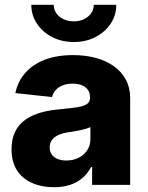

<svg xmlns="http://www.w3.org/2000/svg" viewBox="-20 -781 625 811"><path d="M208 9.8Q156.2 9.8 115.5 -8.1Q74.7 -25.9 51.8 -61.3Q28.8 -96.7 28.8 -150.4Q28.8 -195.3 44.7 -226.3Q60.5 -257.3 88.9 -276.6Q117.2 -295.9 153.6 -305.9Q189.9 -315.9 231.4 -319.3Q277.8 -323.7 306.2 -328.1Q334.5 -332.5 347.4 -341.8Q360.4 -351.1 360.4 -367.7V-369.6Q360.4 -388.2 351.6 -400.9Q342.8 -413.6 326.4 -420.7Q310.1 -427.7 286.6 -427.7Q263.2 -427.7 245.1 -420.7Q227.1 -413.6 215.6 -400.9Q204.1 -388.2 199.7 -371.1L44.9 -387.7Q54.7 -436 85.9 -472.2Q117.2 -508.3 168.2 -528.3Q219.2 -548.3 289.1 -548.3Q340.3 -548.3 384.5 -536.4Q428.7 -524.4 461.2 -501.2Q493.7 -478 511.7 -444.3Q529.8 -410.6 529.8 -366.7V0H369.1V-75.7H365.2Q350.1 -47.9 327.9 -28.8Q305.7 -9.8 275.9 0Q246.1 9.8 208 9.8ZM259.8 -103Q288.6 -103 311.5 -114.3Q334.5 -125.5 348.1 -145.8Q361.8 -166 361.8 -192.9V-244.1Q354.5 -240.7 343.8 -237.3Q333 -233.9 320.3 -231.2Q307.6 -228.5 294.2 -226.3Q280.8 -224.1 268.1 -222.2Q243.7 -218.8 226.1 -210.4Q208.5 -202.1 199.2 -189.2Q189.9 -176.3 189.9 -158.2Q189.9 -140.1 199 -127.9Q208 -115.7 223.6 -109.4Q239.3 -103 259.8 -103ZM292 -603.5Q240.7 -603.5 200.2 -624.5Q159.7 -645.5 136 -681.2Q112.3 -716.8 112.3 -760.7H207Q207 -731 231.2 -710.9Q255.4 -690.9 292 -690.9Q327.6 -690.9 351.8 -710.9Q376 -731 376 -760.7H471.2Q471.2 -716.8 447.5 -681.2Q423.8 -645.5 383.3 -624.5Q342.8 -603.5 292 -603.5Z"/></svg>

Font: Inter 17pt ExtraBold
Style: Regular
Weight: 800
Version: Version 4.001;git-66647c0bb